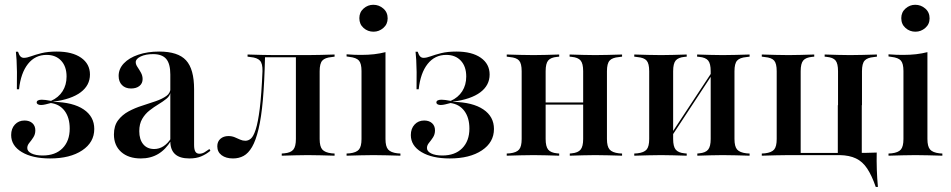

<svg xmlns="http://www.w3.org/2000/svg" viewBox="-20 -639 3905 788"><path d="M185.5 11.3Q112.9 11.3 69.4 -14.9Q25.8 -41.1 25.8 -84.7Q25.8 -111.3 41.1 -127.8Q56.5 -144.4 80.6 -144.4Q100.8 -144.4 112.9 -133.5Q125 -122.6 125 -104Q125 -87.9 116.9 -75.4Q108.9 -62.9 100.4 -52.8Q91.9 -42.7 91.9 -31.5Q91.9 -17.7 109.3 -9.3Q126.6 -0.8 154.8 -0.8Q207.3 -0.8 236.7 -30.6Q266.1 -60.5 266.1 -111.3Q266.1 -155.6 245.6 -183.5Q225 -211.3 188.7 -216.1Q176.6 -212.9 166.5 -210.5Q156.5 -208.1 148.4 -208.1Q140.3 -208.1 135.5 -210.9Q130.6 -213.7 130.6 -218.5Q130.6 -224.2 136.3 -227Q141.9 -229.8 151.6 -229.8Q158.9 -229.8 167.7 -228.6Q176.6 -227.4 189.5 -225Q220.2 -238.7 236.7 -264.5Q253.2 -290.3 253.2 -325Q253.2 -366.1 231 -389.9Q208.9 -413.7 171 -413.7Q124.2 -413.7 94.8 -376.6Q65.3 -339.5 58.1 -272.6H49.2Q50 -314.5 49.6 -343.5Q49.2 -372.6 48 -392.7Q46.8 -412.9 45.2 -426.6H54Q58.1 -413.7 63.7 -407.7Q69.4 -401.6 78.2 -401.6Q90.3 -401.6 107.7 -408.1Q125 -414.5 150.8 -421Q176.6 -427.4 212.9 -427.4Q276.6 -427.4 312.9 -402Q349.2 -376.6 349.2 -333.1Q349.2 -288.7 310.9 -260.1Q272.6 -231.5 199.2 -221.8V-221Q279.8 -219.4 323.4 -189.9Q366.9 -160.5 366.9 -109.7Q366.9 -54.8 317.3 -21.8Q267.7 11.3 185.5 11.3Z M679 -207.3V-333.1Q679 -377.4 662.1 -397.2Q645.2 -416.9 608.1 -416.9Q578.2 -416.9 557.7 -407.3Q537.1 -397.6 537.1 -383.9Q537.1 -374.2 544.4 -363.7Q551.6 -353.2 558.5 -340.7Q565.3 -328.2 565.3 -314.5Q565.3 -296.8 552.4 -286.3Q539.5 -275.8 517.7 -275.8Q494.4 -275.8 480.6 -289.9Q466.9 -304 466.9 -327.4Q466.9 -356.5 488.3 -379Q509.7 -401.6 547.6 -414.5Q585.5 -427.4 633.1 -427.4Q710.5 -427.4 743.5 -391.5Q776.6 -355.6 776.6 -272.6V-207.3ZM558.1 11.3Q507.3 11.3 477.4 -15.3Q447.6 -41.9 447.6 -87.1Q447.6 -122.6 464.5 -145.2Q481.5 -167.7 507.7 -181.9Q533.9 -196 563.3 -205.2Q592.7 -214.5 619.4 -223.8Q646 -233.1 662.9 -245.2Q679.8 -257.3 679.8 -277.4V-260.5Q677.4 -245.2 662.9 -233.5Q648.4 -221.8 630.2 -210.9Q612.1 -200 594 -185.9Q575.8 -171.8 563.7 -151.2Q551.6 -130.6 551.6 -100.8Q551.6 -66.9 567.7 -47.2Q583.9 -27.4 612.9 -27.4Q633.1 -27.4 650.8 -38.7Q668.5 -50 682.3 -71.8V-62.1Q659.7 -25 629 -6.9Q598.4 11.3 558.1 11.3ZM776.6 -44.4Q776.6 -25 781.9 -16.5Q787.1 -8.1 798.4 -8.1Q809.7 -8.1 820.2 -14.5Q830.6 -21 839.5 -27.4L843.5 -20.2Q825.8 -5.6 805.6 2.8Q785.5 11.3 757.3 11.3Q717.7 11.3 698.4 -6.5Q679 -24.2 679 -59.7V-207.3H776.6Z M1242.7 -2.4Q1216.9 -2.4 1192.3 -1.6Q1167.7 -0.8 1136.3 0V-8.9L1146.8 -9.7Q1173.4 -12.1 1183.9 -25Q1194.4 -37.9 1194.4 -68.5V-207.3H1291.9V-68.5Q1291.9 -37.9 1302.8 -25.4Q1313.7 -12.9 1341.1 -9.7L1353.2 -8.9V0Q1321.8 -0.8 1296.4 -1.6Q1271 -2.4 1242.7 -2.4ZM936.3 11.3Q907.3 11.3 889.5 -2Q871.8 -15.3 871.8 -38.7Q871.8 -58.1 884.7 -69.4Q897.6 -80.6 917.7 -80.6Q931.5 -80.6 943.1 -75.8Q954.8 -71 965.3 -66.1Q975.8 -61.3 987.1 -61.3Q999.2 -61.3 1009.7 -70.2Q1020.2 -79 1029.4 -107.3Q1038.7 -135.5 1046 -192.7Q1053.2 -250 1057.3 -346.8Q1058.1 -378.2 1046.8 -390.3Q1035.5 -402.4 1008.1 -404.8L996 -406.5V-415.3Q1028.2 -414.5 1053.6 -413.7Q1079 -412.9 1106.5 -412.9H1109.7H1242.7Q1271 -412.9 1296.4 -413.7Q1321.8 -414.5 1353.2 -415.3V-406.5L1341.1 -404.8Q1313.7 -402.4 1302.8 -390.3Q1291.9 -378.2 1291.9 -346.8V-207.3H1194.4V-406.5L1196.8 -404H1064.5L1067.7 -405.6Q1065.3 -301.6 1058.9 -229Q1052.4 -156.5 1041.1 -109.3Q1029.8 -62.1 1014.5 -35.9Q999.2 -9.7 979.8 0.8Q960.5 11.3 936.3 11.3Z M1463.7 -207.3V-347.6Q1463.7 -378.2 1453.2 -390.3Q1442.7 -402.4 1413.7 -405.6L1402.4 -407.3V-416.1Q1422.6 -414.5 1435.9 -414.1Q1449.2 -413.7 1462.9 -413.7Q1491.1 -413.7 1515.7 -416.5Q1540.3 -419.4 1562.1 -425V-416.1V-207.3ZM1512.9 -2.4Q1485.5 -2.4 1460.1 -1.6Q1434.7 -0.8 1402.4 0V-8.9L1415.3 -9.7Q1442.7 -12.9 1453.2 -25.4Q1463.7 -37.9 1463.7 -68.5V-207.3H1562.1V-68.5Q1562.1 -37.9 1573 -25.4Q1583.9 -12.9 1611.3 -9.7L1623.4 -8.9V0Q1591.1 -0.8 1565.7 -1.6Q1540.3 -2.4 1512.9 -2.4ZM1512.9 -508.9Q1489.5 -508.9 1472.2 -524.2Q1454.8 -539.5 1454.8 -564.5Q1454.8 -588.7 1472.2 -604Q1489.5 -619.4 1512.1 -619.4Q1535.5 -619.4 1553.2 -604Q1571 -588.7 1571 -563.7Q1571 -539.5 1553.2 -524.2Q1535.5 -508.9 1512.9 -508.9Z M1825.8 11.3Q1753.2 11.3 1709.7 -14.9Q1666.1 -41.1 1666.1 -84.7Q1666.1 -111.3 1681.5 -127.8Q1696.8 -144.4 1721 -144.4Q1741.1 -144.4 1753.2 -133.5Q1765.3 -122.6 1765.3 -104Q1765.3 -87.9 1757.3 -75.4Q1749.2 -62.9 1740.7 -52.8Q1732.3 -42.7 1732.3 -31.5Q1732.3 -17.7 1749.6 -9.3Q1766.9 -0.8 1795.2 -0.8Q1847.6 -0.8 1877 -30.6Q1906.5 -60.5 1906.5 -111.3Q1906.5 -155.6 1885.9 -183.5Q1865.3 -211.3 1829 -216.1Q1816.9 -212.9 1806.9 -210.5Q1796.8 -208.1 1788.7 -208.1Q1780.6 -208.1 1775.8 -210.9Q1771 -213.7 1771 -218.5Q1771 -224.2 1776.6 -227Q1782.3 -229.8 1791.9 -229.8Q1799.2 -229.8 1808.1 -228.6Q1816.9 -227.4 1829.8 -225Q1860.5 -238.7 1877 -264.5Q1893.5 -290.3 1893.5 -325Q1893.5 -366.1 1871.4 -389.9Q1849.2 -413.7 1811.3 -413.7Q1764.5 -413.7 1735.1 -376.6Q1705.6 -339.5 1698.4 -272.6H1689.5Q1690.3 -314.5 1689.9 -343.5Q1689.5 -372.6 1688.3 -392.7Q1687.1 -412.9 1685.5 -426.6H1694.4Q1698.4 -413.7 1704 -407.7Q1709.7 -401.6 1718.5 -401.6Q1730.6 -401.6 1748 -408.1Q1765.3 -414.5 1791.1 -421Q1816.9 -427.4 1853.2 -427.4Q1916.9 -427.4 1953.2 -402Q1989.5 -376.6 1989.5 -333.1Q1989.5 -288.7 1951.2 -260.1Q1912.9 -231.5 1839.5 -221.8V-221Q1920.2 -219.4 1963.7 -189.9Q2007.3 -160.5 2007.3 -109.7Q2007.3 -54.8 1957.7 -21.8Q1908.1 11.3 1825.8 11.3Z M2422.6 -2.4Q2396.8 -2.4 2373 -1.6Q2349.2 -0.8 2318.5 0V-8.9L2326.6 -9.7Q2352.4 -12.1 2362.9 -25Q2373.4 -37.9 2373.4 -68.5V-207.3H2471V-68.5Q2471 -37.9 2481.9 -25.4Q2492.7 -12.9 2520.2 -9.7L2533.1 -8.9V0Q2500.8 -0.8 2475.4 -1.6Q2450 -2.4 2422.6 -2.4ZM2170.2 -2.4Q2142.7 -2.4 2117.3 -1.6Q2091.9 -0.8 2059.7 0V-8.9L2072.6 -9.7Q2100 -12.9 2110.5 -25.4Q2121 -37.9 2121 -68.5V-346.8Q2121 -378.2 2110.5 -390.3Q2100 -402.4 2072.6 -404.8L2059.7 -406.5V-415.3Q2091.9 -414.5 2117.3 -413.7Q2142.7 -412.9 2170.2 -412.9Q2196 -412.9 2220.2 -413.7Q2244.4 -414.5 2275 -415.3V-406.5L2266.1 -405.6Q2240.3 -403.2 2229.8 -390.7Q2219.4 -378.2 2219.4 -346.8V-68.5Q2219.4 -37.9 2229.8 -25Q2240.3 -12.1 2266.1 -9.7L2275 -8.9V0Q2244.4 -0.8 2220.2 -1.6Q2196 -2.4 2170.2 -2.4ZM2373.4 -207.3V-346.8Q2373.4 -378.2 2362.9 -390.7Q2352.4 -403.2 2326.6 -405.6L2317.7 -406.5V-415.3Q2348.4 -414.5 2372.6 -413.7Q2396.8 -412.9 2422.6 -412.9Q2450 -412.9 2475.4 -413.7Q2500.8 -414.5 2533.1 -415.3V-406.5L2520.2 -404.8Q2492.7 -402.4 2481.9 -390.3Q2471 -378.2 2471 -346.8V-207.3ZM2182.3 -209.7V-218.5H2412.1V-209.7Z M2946 -2.4Q2920.2 -2.4 2896.4 -1.6Q2872.6 -0.8 2841.9 0V-8.9L2850 -9.7Q2875.8 -12.1 2886.3 -25Q2896.8 -37.9 2896.8 -68.5V-207.3H2994.4V-68.5Q2994.4 -37.9 3005.2 -25.4Q3016.1 -12.9 3043.5 -9.7L3056.5 -8.9V0Q3024.2 -0.8 2998.8 -1.6Q2973.4 -2.4 2946 -2.4ZM2693.5 -2.4Q2666.1 -2.4 2640.7 -1.6Q2615.3 -0.8 2583.1 0V-8.9L2596 -9.7Q2623.4 -12.9 2633.9 -25.4Q2644.4 -37.9 2644.4 -68.5V-346.8Q2644.4 -378.2 2633.9 -390.3Q2623.4 -402.4 2596 -404.8L2583.1 -406.5V-415.3Q2615.3 -414.5 2640.7 -413.7Q2666.1 -412.9 2693.5 -412.9Q2719.4 -412.9 2743.5 -413.7Q2767.7 -414.5 2798.4 -415.3V-406.5L2789.5 -405.6Q2763.7 -403.2 2753.2 -390.7Q2742.7 -378.2 2742.7 -346.8V-68.5Q2742.7 -37.9 2753.2 -25Q2763.7 -12.1 2789.5 -9.7L2798.4 -8.9V0Q2767.7 -0.8 2743.5 -1.6Q2719.4 -2.4 2693.5 -2.4ZM2896.8 -207.3V-346.8Q2896.8 -378.2 2886.3 -390.7Q2875.8 -403.2 2850 -405.6L2841.1 -406.5V-415.3Q2871.8 -414.5 2896 -413.7Q2920.2 -412.9 2946 -412.9Q2973.4 -412.9 2998.8 -413.7Q3024.2 -414.5 3056.5 -415.3V-406.5L3043.5 -404.8Q3016.1 -402.4 3005.2 -390.3Q2994.4 -378.2 2994.4 -346.8V-207.3ZM2704 -29.8 2702.4 -40.3 2929.8 -385.5 2930.6 -375Z M3216.9 -2.4Q3189.5 -2.4 3164.1 -1.6Q3138.7 -0.8 3106.5 0V-8.9L3119.4 -9.7Q3146.8 -12.9 3157.3 -25.4Q3167.7 -37.9 3167.7 -68.5V-346.8Q3167.7 -378.2 3157.3 -390.3Q3146.8 -402.4 3119.4 -404.8L3106.5 -406.5V-415.3Q3138.7 -414.5 3164.1 -413.7Q3189.5 -412.9 3216.9 -412.9Q3242.7 -412.9 3266.9 -413.7Q3291.1 -414.5 3321.8 -415.3V-406.5L3312.9 -405.6Q3287.1 -403.2 3276.6 -390.7Q3266.1 -378.2 3266.1 -346.8V-11.3H3511.3L3517.7 -2.4H3344.4Q3311.3 -2.4 3289.9 -2.4Q3268.5 -2.4 3252 -2.4Q3235.5 -2.4 3216.9 -2.4ZM3419.4 -207.3V-346.8Q3419.4 -378.2 3409.3 -390.7Q3399.2 -403.2 3372.6 -405.6L3364.5 -406.5V-415.3Q3395.2 -414.5 3419.4 -413.7Q3443.5 -412.9 3468.5 -412.9Q3496 -412.9 3521.4 -413.7Q3546.8 -414.5 3579 -415.3V-406.5L3566.1 -404.8Q3539.5 -402.4 3528.6 -390.3Q3517.7 -378.2 3517.7 -346.8V-207.3ZM3418.5 -2.4V-207.3H3516.9V-2.4ZM3418.5 -2.4 3419.4 -10.5 3498.4 -11.3H3426.6H3492.7Q3513.7 -11.3 3535.5 -11.7Q3557.3 -12.1 3578.2 -12.9Q3577.4 21.8 3578.6 56.9Q3579.8 91.9 3583.1 128.2H3574.2Q3558.1 81.5 3539.1 52.8Q3520.2 24.2 3493.1 11.3Q3466.1 -1.6 3426.6 -2.4Z M3687.9 -207.3V-347.6Q3687.9 -378.2 3677.4 -390.3Q3666.9 -402.4 3637.9 -405.6L3626.6 -407.3V-416.1Q3646.8 -414.5 3660.1 -414.1Q3673.4 -413.7 3687.1 -413.7Q3715.3 -413.7 3739.9 -416.5Q3764.5 -419.4 3786.3 -425V-416.1V-207.3ZM3737.1 -2.4Q3709.7 -2.4 3684.3 -1.6Q3658.9 -0.8 3626.6 0V-8.9L3639.5 -9.7Q3666.9 -12.9 3677.4 -25.4Q3687.9 -37.9 3687.9 -68.5V-207.3H3786.3V-68.5Q3786.3 -37.9 3797.2 -25.4Q3808.1 -12.9 3835.5 -9.7L3847.6 -8.9V0Q3815.3 -0.8 3789.9 -1.6Q3764.5 -2.4 3737.1 -2.4ZM3737.1 -508.9Q3713.7 -508.9 3696.4 -524.2Q3679 -539.5 3679 -564.5Q3679 -588.7 3696.4 -604Q3713.7 -619.4 3736.3 -619.4Q3759.7 -619.4 3777.4 -604Q3795.2 -588.7 3795.2 -563.7Q3795.2 -539.5 3777.4 -524.2Q3759.7 -508.9 3737.1 -508.9Z"/></svg>

Font: Playfair 144pt SemiCondensed SemiBold
Style: Regular
Weight: 600
Width: 4
Designer: Claus Eggers Sørensen
Foundry: Claus Eggers Sørensen
Version: Version 2.203